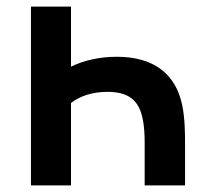

<svg xmlns="http://www.w3.org/2000/svg" viewBox="-20 -560 619 580"><path d="M73.5 -540V0H194.5V-249C220 -268.5 256.5 -282.5 304.5 -282.5C366 -282.5 398 -259 410 -205.5C416.5 -178 417 -146.5 417 -131V0H539V-131C539 -150 539 -201 530.5 -242C511 -337 444 -388.5 333 -388.5C281 -388.5 232 -377.5 194.5 -358.5V-540Z"/></svg>

Font: Hauora
Style: Bold
Weight: 700
Designer: Wayne Shih
Foundry: WCYS
Version: Version 1.001;hotconv 1.0.109;makeotfexe 2.5.65596